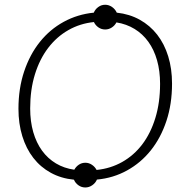

<svg xmlns="http://www.w3.org/2000/svg" viewBox="-20 -768 808 827"><path d="M59.5 -299.5Q59.5 -387 84 -460.2Q108.5 -533.5 151.8 -587.5Q195 -641.5 254.5 -674Q314 -706.5 384 -713.5Q390 -728 403.2 -737.8Q416.5 -747.5 433 -747.5Q449 -747.5 462.8 -737.8Q476.5 -728 483 -713.5Q538 -707.5 582 -683Q626 -658.5 657 -618.8Q688 -579 704.5 -525.5Q721 -472 721 -408Q721 -320 696.8 -247Q672.5 -174 629.5 -120.2Q586.5 -66.5 527.2 -33.8Q468 -1 397.5 5.5Q391.5 20 377.5 29.8Q363.5 39.5 347.5 39.5Q331 39.5 317.8 30Q304.5 20.5 298.5 6Q243 0.5 198.8 -23.8Q154.5 -48 123.5 -88Q92.5 -128 76 -181.8Q59.5 -235.5 59.5 -299.5ZM110 -301Q110 -245 123.2 -199Q136.5 -153 161.2 -119Q186 -85 221.2 -64Q256.5 -43 300 -37Q307 -50 319.5 -58.5Q332 -67 347.5 -67Q363 -67 376 -58.2Q389 -49.5 396 -36Q456 -42 506.2 -70.2Q556.5 -98.5 592.8 -146.2Q629 -194 649.2 -260Q669.5 -326 669.5 -407Q669.5 -462.5 656.5 -508.2Q643.5 -554 619 -588Q594.5 -622 559.8 -643.2Q525 -664.5 481.5 -671.5Q474.5 -658 461.5 -649.5Q448.5 -641 433 -641Q417 -641 404 -650Q391 -659 384.5 -673Q325 -667 274.8 -638.5Q224.5 -610 187.8 -562Q151 -514 130.5 -448Q110 -382 110 -301Z"/></svg>

Font: Lato Light
Style: Italic
Weight: 300
Italic angle: -7°
Designer: Lukasz Dziedzic
Foundry: tyPoland Lukasz Dziedzic
Version: Version 2.007; 2014-02-27